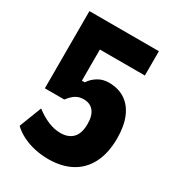

<svg xmlns="http://www.w3.org/2000/svg" viewBox="-173 -809 844 924"><g transform="rotate(30 249.0 -347.0)"><path d="M236 11Q197 11 160.5 3Q124 -5 92.5 -20.5Q61 -36 37 -59L85 -183Q120 -156 155 -141.5Q190 -127 224 -127Q267 -127 291.5 -152Q316 -177 316 -230Q316 -276 296.5 -300Q277 -324 241 -324Q216 -324 197.5 -312.5Q179 -301 160 -276H52V-705H438V-570H188V-397H204Q220 -422 246.5 -438Q273 -454 305 -454Q360 -454 397.5 -428.5Q435 -403 454.5 -355.5Q474 -308 474 -241Q474 -160 445.5 -103.5Q417 -47 363.5 -18Q310 11 236 11Z"/></g></svg>

Font: Nunito Sans 7pt Condensed Black
Style: Regular
Weight: 900
Width: 3
Designer: Vernon Adams
Foundry: Vernon Adams
Version: Version 3.101;gftools[0.9.27]